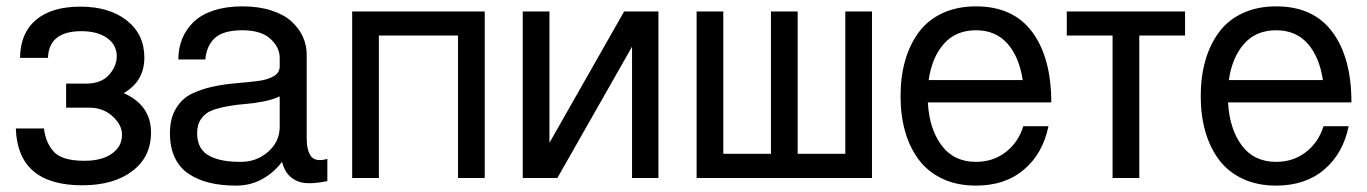

<svg xmlns="http://www.w3.org/2000/svg" viewBox="-20 -560 4300 604"><path d="M118.2 -155.8Q124 -109.4 150.4 -81.5Q176.3 -54.2 246.1 -54.2Q300.3 -54.2 332 -76.7Q363.8 -99.1 363.8 -136.2Q363.8 -167 334.5 -193.8Q304.7 -221.2 262.2 -221.2H188V-296.9H250Q297.9 -296.9 322.3 -323.7Q347.2 -351.1 347.2 -382.8Q347.2 -418.9 316.9 -440.4Q286.6 -461.9 235.8 -461.9Q133.8 -461.9 130.9 -377.9H43Q43.9 -455.6 92.8 -497.1Q142.1 -539.1 232.9 -539.1Q323.7 -539.1 378.9 -495.6Q434.1 -452.1 434.1 -378.9Q434.1 -304.2 369.1 -267.1Q455.1 -229 455.1 -143.1Q455.1 -66.4 396.5 -22Q337.4 22.9 238.8 22.9Q35.6 22.9 29.8 -155.8Z M1009.8 -60.1V9.8Q975.1 16.6 950.7 16.4Q926.3 16.1 909.2 6.8Q892.1 -2.4 882.3 -16.4Q872.6 -30.3 867.2 -50.8Q841.3 -16.6 804.4 3.7Q767.6 23.9 722.7 23.9Q675.8 23.9 638.9 14.9Q602.1 5.9 573.5 -13.2Q544.9 -32.2 529.8 -64.5Q514.6 -96.7 514.6 -141.1Q514.6 -187.5 533.7 -219Q552.7 -250.5 583.3 -265.1Q613.8 -279.8 650.4 -287.6Q687 -295.4 723.9 -298.3Q760.7 -301.3 791.3 -305.2Q821.8 -309.1 840.8 -320.1Q859.9 -331.1 859.9 -351.1V-377.9Q859.9 -411.6 830.3 -438.2Q800.8 -464.8 742.7 -464.8Q683.1 -464.8 656.5 -440.9Q629.9 -417 626 -373H541Q541 -408.2 553 -437.7Q564.9 -467.3 588.6 -490.5Q612.3 -513.7 651.9 -526.9Q691.4 -540 742.7 -540Q793.5 -540 833.5 -527.1Q873.5 -514.2 897.2 -492.4Q920.9 -470.7 932.9 -444.1Q944.8 -417.5 944.8 -388.2V-125Q944.8 -86.4 958.7 -68.1Q972.7 -49.8 1009.8 -60.1ZM859.9 -161.1V-256.8Q839.8 -247.1 809.6 -241Q779.3 -234.9 752.2 -232.9Q725.1 -231 696.5 -225.8Q668 -220.7 647.2 -212.9Q626.5 -205.1 613.3 -186.8Q600.1 -168.5 600.1 -141.1Q600.1 -114.3 610.8 -95.9Q621.6 -77.6 641.6 -68.1Q661.6 -58.6 684.6 -54.7Q707.5 -50.8 737.8 -50.8Q787.1 -50.8 823.5 -82.5Q859.9 -114.3 859.9 -161.1Z M1087.9 -523.9H1504.9V0H1420.9V-448.2H1171.9V0H1087.9Z M1624.5 -523.9H1708.5V-110.8L1943.4 -523.9H2051.3V0H1968.3V-413.1L1733.4 0H1624.5Z M2489.3 -76.2H2639.2V-523.9H2723.1V0H2171.4V-523.9H2255.4V-76.2H2405.3V-523.9H2489.3Z M3050.3 23.9Q2991.2 23.9 2945.6 2.7Q2899.9 -18.6 2871.1 -56.6Q2842.3 -94.7 2827.6 -145.5Q2813 -196.3 2813 -257.8Q2813 -319.3 2827.6 -370.1Q2842.3 -420.9 2870.8 -459.2Q2899.4 -497.6 2945.3 -518.8Q2991.2 -540 3050.3 -540Q3167.5 -540 3227.3 -459.2Q3287.1 -378.4 3287.1 -237.8H3202.1H2898.9Q2903.3 -154.8 2941.9 -102.8Q2980.5 -50.8 3050.3 -50.8Q3104 -50.8 3143.8 -81.5Q3183.6 -112.3 3199.2 -163.1H3278.3Q3260.7 -77.1 3201.4 -26.6Q3142.1 23.9 3050.3 23.9ZM3050.3 -464.8Q2986.8 -464.8 2949.2 -422.1Q2911.6 -379.4 2901.4 -308.1H3197.3Q3186 -381.8 3148.9 -423.3Q3111.8 -464.8 3050.3 -464.8Z M3335.9 -523.9H3708V-448.2H3564V0H3480V-448.2H3335.9Z M3994.6 23.9Q3935.5 23.9 3889.9 2.7Q3844.2 -18.6 3815.4 -56.6Q3786.6 -94.7 3772 -145.5Q3757.3 -196.3 3757.3 -257.8Q3757.3 -319.3 3772 -370.1Q3786.6 -420.9 3815.2 -459.2Q3843.8 -497.6 3889.6 -518.8Q3935.5 -540 3994.6 -540Q4111.8 -540 4171.6 -459.2Q4231.4 -378.4 4231.4 -237.8H4146.5H3843.3Q3847.7 -154.8 3886.2 -102.8Q3924.8 -50.8 3994.6 -50.8Q4048.3 -50.8 4088.1 -81.5Q4127.9 -112.3 4143.6 -163.1H4222.7Q4205.1 -77.1 4145.8 -26.6Q4086.4 23.9 3994.6 23.9ZM3994.6 -464.8Q3931.2 -464.8 3893.6 -422.1Q3856 -379.4 3845.7 -308.1H4141.6Q4130.4 -381.8 4093.3 -423.3Q4056.2 -464.8 3994.6 -464.8Z"/></svg>

Font: Miedinger*
Style: Book
Weight: 400
Version: Version 001.000